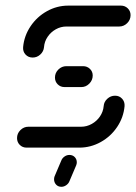

<svg xmlns="http://www.w3.org/2000/svg" viewBox="-20 -539 497 701"><path d="M400 -189.6Q415.9 -189.6 425.9 -178.5Q435.9 -167.4 434.8 -151.5Q431.1 -110.4 407.8 -75.6Q384.4 -40.7 347.8 -20.4Q311.1 0 269.6 0H77Q62.2 0 52.2 -10Q42.2 -20 42.2 -34.8Q42.2 -51.9 54.6 -64.1Q67 -76.3 83.7 -76.3H276.3Q296.7 -76.3 315 -86.5Q333.3 -96.7 345 -113.9Q356.7 -131.1 358.5 -151.5Q359.6 -167.4 371.9 -178.5Q384.1 -189.6 400 -189.6ZM318.5 -263.3Q318.5 -246.3 306.1 -233.7Q293.7 -221.1 277 -221.1H215.6Q200.7 -221.1 190.7 -231.1Q180.7 -241.1 180.7 -255.9Q180.7 -273 193.1 -285.2Q205.6 -297.4 222.2 -297.4H283.3Q298.1 -297.4 308.3 -287.6Q318.5 -277.8 318.5 -263.3ZM99.3 -328.9Q83.3 -328.9 73.1 -340Q63 -351.1 64.4 -367Q68.1 -408.1 91.5 -443Q114.8 -477.8 151.3 -498.1Q187.8 -518.5 229.3 -518.5H421.5Q436.3 -518.5 446.5 -508.5Q456.7 -498.5 456.7 -483.7Q456.7 -466.7 444.3 -454.4Q431.9 -442.2 415.2 -442.2H222.6Q201.9 -442.2 183.7 -432Q165.6 -421.9 153.9 -404.6Q142.2 -387.4 140.7 -367Q139.3 -351.1 127.2 -340Q115.2 -328.9 99.3 -328.9ZM177.4 115.6Q177.4 109.6 179.3 104.8L203.7 47.4Q207 38.5 215.4 32.6Q223.7 26.7 233.3 26.7Q245.2 26.7 252.8 34.4Q260.4 42.2 260.4 53.7Q260.4 59.3 258.1 64.8L233.7 122.2Q230.4 131.1 222 137Q213.7 143 204.1 143Q192.2 143 184.8 135Q177.4 127 177.4 115.6Z"/></svg>

Font: 26F Galaxy Sans
Style: Bold Italic
Weight: 700
Italic angle: -5°
Designer: C₂₉H₂₅N₃O₅
Version: Version 1.200